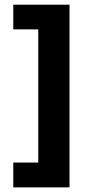

<svg xmlns="http://www.w3.org/2000/svg" viewBox="-20 -687 373 832"><path d="M37.5 125V17.4H145.8V-559.7H37.5V-666.7H281.2V125Z"/></svg>

Font: Afacad Flux ExtraBold
Style: Regular
Weight: 800
Designer: Kristian Moeller
Foundry: Dicotype
Version: Version 1.100